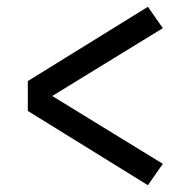

<svg xmlns="http://www.w3.org/2000/svg" viewBox="-20 -623 540 566"><path d="M416 -77 62 -296V-384L416 -603L460 -540L134 -340L460 -140Z"/></svg>

Font: Iosevka Term Curly Medium
Style: Regular
Weight: 500
Designer: Belleve Invis
Foundry: Belleve Invis
Version: Version 32.3.0